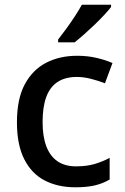

<svg xmlns="http://www.w3.org/2000/svg" viewBox="-20 -786 530 816"><path d="M300 10Q226 10 170 -19Q114 -48 83 -109.5Q52 -171 52 -266Q52 -366 85.5 -428Q119 -490 176.5 -519.5Q234 -549 308 -549Q353 -549 392.5 -539.5Q432 -530 458 -518L426 -432Q398 -443 366.5 -451Q335 -459 307 -459Q257 -459 224.5 -437.5Q192 -416 176.5 -373.5Q161 -331 161 -267Q161 -206 177 -164Q193 -122 224.5 -100.5Q256 -79 303 -79Q348 -79 382 -89Q416 -99 446 -115V-23Q417 -6 383 2Q349 10 300 10ZM452 -756Q441 -742 422.5 -722Q404 -702 381.5 -680.5Q359 -659 337 -639.5Q315 -620 297 -606H227V-618Q242 -637 261 -663Q280 -689 298 -716.5Q316 -744 328 -766H452Z"/></svg>

Font: Noto Sans Devanagari Medium
Style: Regular
Weight: 500
Version: Version 2.003